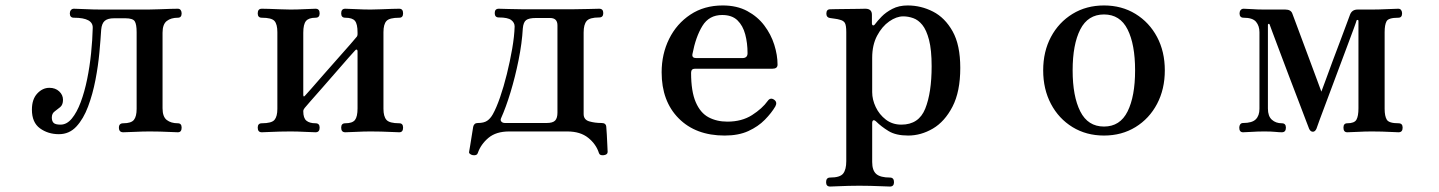

<svg xmlns="http://www.w3.org/2000/svg" viewBox="-20 -485 5278 704"><path d="M196 7Q156 7 126.5 -14.5Q97 -36 97 -83Q97 -121 116.5 -142Q136 -163 161 -163Q183 -163 197 -150Q211 -137 211 -119Q211 -101 201 -92.5Q191 -84 180.5 -76.5Q170 -69 170 -54Q170 -41 176.5 -34.5Q183 -28 202 -28Q225 -28 243.5 -50.5Q262 -73 276 -110.5Q290 -148 299.5 -194.5Q309 -241 314 -290Q319 -339 320 -382Q322 -420 251 -420Q236 -420 236 -436Q236 -443 240 -448Q244 -453 251 -453Q262 -453 292.5 -451.5Q323 -450 352 -450H523Q540 -450 562.5 -451Q585 -452 605 -452.5Q625 -453 632 -453Q639 -453 642.5 -448Q646 -443 646 -436Q646 -420 632 -420Q607 -420 591.5 -408Q576 -396 576 -365V-88Q576 -57 591.5 -45Q607 -33 632 -33Q646 -33 646 -17Q646 0 632 0Q625 0 606.5 -1Q588 -2 567 -2.5Q546 -3 529 -3Q504 -3 473.5 -1.5Q443 0 432 0Q416 0 416 -17Q416 -33 432 -33Q461 -33 471 -45.5Q481 -58 481 -86V-367Q481 -396 474 -407Q467 -418 440 -418H398Q375 -418 364 -408.5Q353 -399 351 -376Q349 -342 344.5 -293Q340 -244 330 -192Q320 -140 303 -94.5Q286 -49 260 -21Q234 7 196 7Z M940 0Q925 0 925 -17Q925 -33 940 -33Q976 -33 986.5 -45.5Q997 -58 997 -86V-367Q997 -396 986.5 -408Q976 -420 940 -420Q925 -420 925 -436Q925 -453 940 -453Q947 -453 965.5 -452.5Q984 -452 1006 -451Q1028 -450 1045 -450Q1070 -450 1098.5 -451.5Q1127 -453 1137 -453Q1152 -453 1152 -436Q1152 -420 1137 -420Q1112 -420 1102 -408Q1092 -396 1092 -365V-138Q1092 -126 1100 -136Q1103 -139 1121.5 -160Q1140 -181 1166 -211Q1192 -241 1218.5 -270.5Q1245 -300 1264 -322Q1283 -344 1287 -349Q1291 -353 1291 -359V-366Q1291 -397 1281.5 -408.5Q1272 -420 1246 -420Q1231 -420 1231 -436Q1231 -453 1246 -453Q1257 -453 1285.5 -451.5Q1314 -450 1339 -450Q1356 -450 1377.5 -451Q1399 -452 1418 -452.5Q1437 -453 1444 -453Q1458 -453 1458 -436Q1458 -420 1444 -420Q1408 -420 1397 -408Q1386 -396 1386 -367V-86Q1386 -58 1397 -45.5Q1408 -33 1444 -33Q1458 -33 1458 -17Q1458 0 1444 0Q1437 0 1418 -1Q1399 -2 1377.5 -2.5Q1356 -3 1339 -3Q1314 -3 1285.5 -1.5Q1257 0 1246 0Q1231 0 1231 -17Q1231 -33 1246 -33Q1272 -33 1281.5 -45Q1291 -57 1291 -88V-297Q1291 -302 1288 -303Q1285 -304 1282 -300Q1278 -296 1259 -274.5Q1240 -253 1214.5 -223.5Q1189 -194 1163 -164.5Q1137 -135 1118.5 -114Q1100 -93 1097 -89Q1092 -83 1092 -77Q1092 -52 1103.5 -42.5Q1115 -33 1137 -33Q1152 -33 1152 -17Q1152 0 1137 0Q1127 0 1098.5 -1.5Q1070 -3 1045 -3Q1028 -3 1006 -2.5Q984 -2 965.5 -1Q947 0 940 0Z M1714 84Q1708 83 1703.5 79.5Q1699 76 1700 72Q1701 68 1704 48.5Q1707 29 1710.5 8Q1714 -13 1715 -20Q1718 -34 1732 -34Q1754 -34 1766 -42Q1778 -50 1787 -66Q1800 -89 1813.5 -128Q1827 -167 1838.5 -213.5Q1850 -260 1858 -306Q1866 -352 1867 -388Q1867 -402 1854.5 -411.5Q1842 -421 1809 -421Q1794 -421 1794 -437Q1794 -453 1809 -453Q1820 -453 1845 -452Q1870 -451 1899 -451H2078Q2107 -451 2137 -452Q2167 -453 2177 -453Q2192 -453 2192 -437Q2192 -421 2177 -421Q2142 -421 2131 -408Q2120 -395 2120 -366V-67Q2120 -46 2140.5 -40Q2161 -34 2186 -34Q2202 -34 2203 -20Q2204 -13 2205 8.5Q2206 30 2207 49.5Q2208 69 2208 72Q2208 82 2194 84Q2179 86 2176 76Q2166 44 2137 20.5Q2108 -3 2060 -3H1847Q1799 -3 1771 20.5Q1743 44 1732 76Q1729 86 1714 84ZM1832 -34H1984Q2007 -34 2015.5 -43Q2024 -52 2024 -72V-392Q2024 -419 1997 -419H1945Q1920 -419 1909.5 -411.5Q1899 -404 1897 -381Q1894 -327 1881.5 -265Q1869 -203 1852 -147Q1835 -91 1817 -51Q1814 -44 1818.5 -39Q1823 -34 1832 -34Z M2637 12Q2531 12 2468.5 -51Q2406 -114 2406 -220Q2406 -287 2433.5 -342.5Q2461 -398 2511.5 -431.5Q2562 -465 2630 -465Q2682 -465 2720 -444.5Q2758 -424 2782.5 -391.5Q2807 -359 2819 -321Q2831 -283 2831 -248Q2831 -233 2812 -233H2528Q2514 -233 2514 -218Q2514 -150 2531 -110.5Q2548 -71 2578 -55Q2608 -39 2647 -39Q2700 -39 2737.5 -63Q2775 -87 2795 -115Q2805 -129 2819 -119Q2831 -110 2823 -95Q2809 -71 2784.5 -46Q2760 -21 2724 -4.5Q2688 12 2637 12ZM2533 -272H2702Q2721 -272 2721 -290Q2721 -327 2712.5 -359Q2704 -391 2684 -410.5Q2664 -430 2628 -430Q2580 -430 2555.5 -390Q2531 -350 2519 -287Q2516 -272 2533 -272Z M3024 199Q3009 199 3009 183Q3009 166 3024 166Q3060 166 3071.5 151.5Q3083 137 3083 106V-367Q3083 -393 3077.5 -401.5Q3072 -410 3058 -413Q3052 -415 3040.5 -416.5Q3029 -418 3023 -419Q3010 -421 3010 -435Q3010 -451 3024 -451Q3027 -451 3045 -451.5Q3063 -452 3086 -452Q3109 -452 3128 -452.5Q3147 -453 3153 -453Q3177 -453 3177 -431V-400Q3177 -393 3181 -392Q3185 -391 3189 -397Q3197 -408 3212.5 -424Q3228 -440 3252 -452.5Q3276 -465 3308 -465Q3357 -465 3401 -442.5Q3445 -420 3473 -370Q3501 -320 3501 -236Q3501 -149 3472.5 -94Q3444 -39 3400.5 -13.5Q3357 12 3310 12Q3265 12 3238 -4.5Q3211 -21 3192 -40Q3185 -46 3181.5 -43.5Q3178 -41 3178 -35V109Q3178 140 3193 153Q3208 166 3243 166Q3258 166 3258 183Q3258 199 3243 199Q3236 199 3215.5 198Q3195 197 3171.5 196.5Q3148 196 3131 196Q3114 196 3091.5 196.5Q3069 197 3050 198Q3031 199 3024 199ZM3285 -28Q3349 -28 3372.5 -86.5Q3396 -145 3396 -242Q3396 -302 3386.5 -338.5Q3377 -375 3362 -393.5Q3347 -412 3328.5 -418.5Q3310 -425 3292 -425Q3267 -425 3240.5 -406.5Q3214 -388 3196 -354Q3178 -320 3178 -273V-147Q3178 -120 3191 -92.5Q3204 -65 3228 -46.5Q3252 -28 3285 -28Z M4028 12Q3963 12 3912.5 -19Q3862 -50 3833.5 -104Q3805 -158 3805 -227Q3805 -296 3833.5 -349.5Q3862 -403 3912.5 -434Q3963 -465 4028 -465Q4093 -465 4143.5 -434Q4194 -403 4222.5 -349.5Q4251 -296 4251 -227Q4251 -158 4222.5 -104Q4194 -50 4143.5 -19Q4093 12 4028 12ZM4028 -21Q4087 -21 4114.5 -76.5Q4142 -132 4142 -227Q4142 -322 4114.5 -377Q4087 -432 4028 -432Q3969 -432 3941 -377Q3913 -322 3913 -227Q3913 -132 3941 -76.5Q3969 -21 4028 -21Z M4538 0Q4524 0 4524 -17Q4524 -24 4527.5 -29Q4531 -34 4538 -34Q4571 -34 4584.5 -47.5Q4598 -61 4598 -86V-367Q4598 -390 4585.5 -405Q4573 -420 4540 -420Q4525 -420 4525 -436Q4525 -443 4529 -448Q4533 -453 4540 -453Q4551 -453 4571 -451.5Q4591 -450 4616 -450H4693Q4714 -450 4719 -434Q4721 -429 4731 -402Q4741 -375 4755 -337.5Q4769 -300 4783.5 -261Q4798 -222 4809.5 -191Q4821 -160 4825 -149Q4830 -161 4841 -192Q4852 -223 4866.5 -261.5Q4881 -300 4895 -337Q4909 -374 4918.5 -400Q4928 -426 4930 -431Q4937 -450 4958 -450H5010Q5035 -450 5066 -451.5Q5097 -453 5107 -453Q5114 -453 5117.5 -448Q5121 -443 5121 -436Q5121 -420 5107 -420Q5071 -420 5064 -407Q5057 -394 5057 -367V-86Q5057 -59 5065 -46Q5073 -33 5108 -33Q5123 -33 5123 -17Q5123 0 5108 0Q5101 0 5084 -1Q5067 -2 5047 -2.5Q5027 -3 5010 -3Q4985 -3 4958 -1.5Q4931 0 4920 0Q4906 0 4906 -17Q4906 -33 4920 -33Q4946 -33 4953.5 -46Q4961 -59 4961 -88V-408Q4961 -412 4958 -412Q4955 -412 4954 -410Q4954 -408 4943.5 -379.5Q4933 -351 4916.5 -307Q4900 -263 4881.5 -213.5Q4863 -164 4846.5 -120Q4830 -76 4819 -46.5Q4808 -17 4807 -13Q4802 -2 4794 -2Q4785 -2 4780 -13Q4779 -15 4768.5 -43Q4758 -71 4741.5 -114Q4725 -157 4706.5 -205.5Q4688 -254 4672 -297Q4656 -340 4645.5 -367.5Q4635 -395 4635 -396Q4634 -398 4631.5 -397.5Q4629 -397 4629 -394V-87Q4629 -59 4643.5 -46Q4658 -33 4680 -33Q4695 -33 4695 -17Q4695 0 4680 0Q4670 0 4655.5 -1.5Q4641 -3 4616 -3Q4591 -3 4570 -1.5Q4549 0 4538 0Z"/></svg>

Font: Zen Old Mincho SemiBold
Style: Regular
Weight: 600
Version: Version 1.500